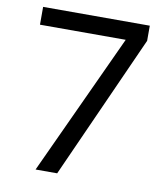

<svg xmlns="http://www.w3.org/2000/svg" viewBox="-81 -781 734 849"><g transform="rotate(10 286.0 -357.0)"><path d="M136 0 429 -634H44V-714H523V-646L233 0Z"/></g></svg>

Font: Noto Serif Ottoman Siyaq
Style: Regular
Weight: 400
Designer: Sérgio Martins
Version: Version 1.005; ttfautohint (v1.8.4.7-5d5b)